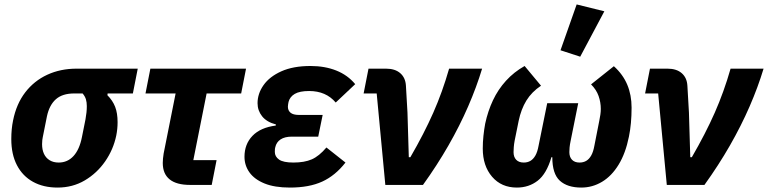

<svg xmlns="http://www.w3.org/2000/svg" viewBox="-20 -835 3468 867"><path d="M580 -413H466L465 -405Q489 -381 500 -352.5Q511 -324 511 -283Q511 -268 509.5 -253Q508 -238 505 -223Q492 -160 455 -106.5Q418 -53 363 -20.5Q308 12 240 12Q176 12 129 -14Q82 -40 56.5 -89Q31 -138 31 -207Q31 -230 33 -251Q35 -272 39 -291Q54 -366 94 -418Q134 -470 193.5 -497.5Q253 -525 326 -525H602ZM353 -413H315Q262 -413 232.5 -387Q203 -361 192 -310L173 -215Q172 -211 171 -202.5Q170 -194 170 -184Q170 -159 178.5 -140.5Q187 -122 204 -111.5Q221 -101 245 -101Q285 -101 312 -130.5Q339 -160 350 -216L366 -296Q369 -313 370.5 -327Q372 -341 372 -356Q372 -373 368 -386.5Q364 -400 353 -413Z M936 0H838Q777 0 746 -25Q715 -50 715 -99Q715 -107 716 -119Q717 -131 719 -142L773 -413H637L659 -525H1091L1069 -413H913L853 -112H958Z M1454 -169 1540 -101Q1494 -42 1435 -15Q1376 12 1289 12Q1220 12 1174.5 -6.5Q1129 -25 1106.5 -56.5Q1084 -88 1084 -127Q1084 -184 1120 -221.5Q1156 -259 1225 -268L1226 -273Q1184 -284 1163.5 -310Q1143 -336 1143 -369Q1143 -412 1170 -450.5Q1197 -489 1250.5 -513Q1304 -537 1382 -537Q1447 -537 1498.5 -516.5Q1550 -496 1584 -455L1496 -372Q1474 -398 1444 -411Q1414 -424 1376 -424Q1333 -424 1311 -411Q1289 -398 1283 -375Q1282 -369 1281 -364Q1280 -359 1280 -353Q1280 -336 1292 -326Q1304 -316 1330 -316H1437L1417 -218H1298Q1266 -218 1247 -205.5Q1228 -193 1223 -170Q1222 -167 1221.5 -162.5Q1221 -158 1221 -149Q1221 -128 1240 -114.5Q1259 -101 1305 -101Q1355 -101 1388 -115.5Q1421 -130 1454 -169Z M1890 0H1720L1681 -413H1622L1644 -525H1723Q1764 -525 1787.5 -504.5Q1811 -484 1813 -448L1820 -327L1826 -125H1833Q1895 -232 1936.5 -326Q1978 -420 2008 -525H2157Q2132 -442 2094 -354.5Q2056 -267 2005 -178Q1954 -89 1890 0Z M2591 -369 2557 -200Q2553 -181 2552 -169Q2551 -157 2551 -148Q2551 -126 2563 -113.5Q2575 -101 2597 -101Q2614 -101 2627 -108.5Q2640 -116 2649.5 -132.5Q2659 -149 2664 -177L2686 -289Q2689 -303 2691 -317Q2693 -331 2693 -343Q2693 -373 2683 -401.5Q2673 -430 2649 -454L2752 -536Q2793 -499 2812.5 -452.5Q2832 -406 2832 -349Q2832 -313 2829 -280Q2826 -247 2820 -218Q2805 -143 2773.5 -91.5Q2742 -40 2698.5 -14Q2655 12 2605 12Q2542 12 2508 -19Q2474 -50 2474 -125H2470Q2448 -50 2408 -19Q2368 12 2314 12Q2244 12 2202 -37Q2160 -86 2160 -164Q2160 -193 2163 -221.5Q2166 -250 2171 -277Q2183 -333 2206 -382Q2229 -431 2265 -470.5Q2301 -510 2349 -537L2423 -448Q2381 -420 2357 -381Q2333 -342 2322 -289L2304 -200Q2301 -184 2300 -170.5Q2299 -157 2299 -148Q2299 -126 2311 -113.5Q2323 -101 2345 -101Q2362 -101 2375 -108.5Q2388 -116 2397.5 -132.5Q2407 -149 2412 -177L2451 -369ZM2709 -784 2600 -579 2511 -608 2584 -815Z M3161 0H2991L2952 -413H2893L2915 -525H2994Q3035 -525 3058.5 -504.5Q3082 -484 3084 -448L3091 -327L3097 -125H3104Q3166 -232 3207.5 -326Q3249 -420 3279 -525H3428Q3403 -442 3365 -354.5Q3327 -267 3276 -178Q3225 -89 3161 0Z"/></svg>

Font: IBM Plex Sans
Style: Italic
Weight: 400
Italic angle: -11.31°
Designer: Mike Abbink, Paul van der Laan, Pieter van Rosmalen
Foundry: Bold Monday
Version: Version 3.201